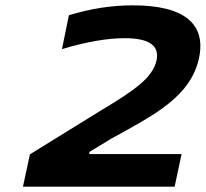

<svg xmlns="http://www.w3.org/2000/svg" viewBox="-20 -699 770 719"><path d="M660 -122H314L315 -130L397 -180C559 -269 693 -337 725 -480C753 -609 671 -679 478 -679C401 -679 324 -668 238 -642L212 -515C301 -542 381 -556 447 -556C541 -556 578 -527 566 -472C551 -408 486 -362 359 -286L92 -121L66 0H634Z"/></svg>

Font: LT Wave Bold
Style: Italic
Weight: 700
Designer: Daniel Lyons
Version: Version 2.5 (Glyphs App)